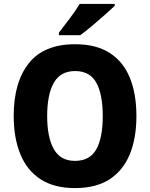

<svg xmlns="http://www.w3.org/2000/svg" viewBox="-20 -951 767 981"><path d="M677 -358Q677 -245 643 -162.5Q609 -80 540 -35Q471 10 363 10Q257 10 187.5 -35Q118 -80 84 -163Q50 -246 50 -359Q50 -530 127 -627.5Q204 -725 364 -725Q471 -725 540.5 -680.5Q610 -636 643.5 -553.5Q677 -471 677 -358ZM221 -358Q221 -249 255 -189Q289 -129 363 -129Q439 -129 472 -188Q505 -247 505 -358Q505 -469 472 -528.5Q439 -588 364 -588Q289 -588 255 -528Q221 -468 221 -358ZM566 -921Q547 -903 515.5 -875Q484 -847 450 -818.5Q416 -790 390 -771H281V-784Q306 -817 336.5 -857Q367 -897 387 -931H566Z"/></svg>

Font: Noto Sans Arabic SemCond ExtBd
Style: Regular
Weight: 800
Width: 4
Designer: Monotype Design Team, Nadine Chahine, Nizar Qandah and Khaled Hosny
Foundry: Monotype Imaging Inc.
Version: Version 2.012; ttfautohint (v1.8.4.7-5d5b)